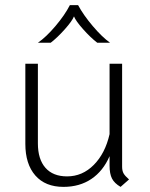

<svg xmlns="http://www.w3.org/2000/svg" viewBox="-20 -719 587 750"><path d="M484 -18 451 11Q427 -3 417.5 -21.5Q408 -40 408 -72V-109Q383 -51 337 -20Q291 11 228 11Q157 11 118 -33.5Q79 -78 79 -157V-470H128V-159Q128 -97 157.5 -63.5Q187 -30 242 -30Q302 -30 346.5 -75Q391 -120 408 -195V-470H457V-68Q457 -52 462.5 -42Q468 -32 484 -18ZM253 -699H285Q306 -660 342.5 -617Q379 -574 410 -552H360Q334 -572 305 -604.5Q276 -637 269 -655Q262 -637 233 -604.5Q204 -572 178 -552H128Q160 -574 196.5 -617Q233 -660 253 -699Z"/></svg>

Font: KoHo Light
Style: Regular
Weight: 300
Version: Version 1.000; ttfautohint (v1.6)